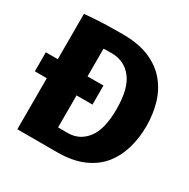

<svg xmlns="http://www.w3.org/2000/svg" viewBox="-171 -818 948 961"><g transform="rotate(30 302.5 -338.0)"><path d="M51 0V-667Q51 -667 108.5 -671.5Q166 -676 270 -676Q363 -676 426.5 -648.5Q490 -621 529 -573.5Q568 -526 585.5 -465Q603 -404 603 -336Q603 -269 585.5 -208Q568 -147 530.5 -100.5Q493 -54 431 -27Q369 0 280 0ZM223 -110H280Q346 -110 388.5 -164Q431 -218 431 -336Q431 -454 387 -510Q343 -566 270 -566Q245 -566 234 -565.5Q223 -565 223 -565ZM-18 -295V-405H315V-295Z"/></g></svg>

Font: Epunda Sans ExtraBold
Style: Regular
Weight: 800
Designer: Simon Atzbach
Foundry: typofactur
Version: Version 2.204; ttfautohint (v1.8.4.7-5d5b)